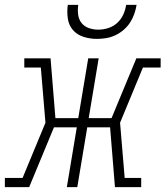

<svg xmlns="http://www.w3.org/2000/svg" viewBox="-53 -770 681 790"><path d="M-33 0V-38H40L134 -265L115 -492H47V-530H155L175 -284H269L310 -530H353L312 -284H406L508 -530H608V-492H535L441 -265L460 -38H528V0H420L400 -246H306L265 0H222L263 -246H169L67 0ZM345 -610Q317 -610 290.5 -618.5Q264 -627 247 -646.5Q230 -666 226 -694Q222 -722 226 -750H269Q266 -730 268.5 -710Q271 -690 282.5 -675.5Q294 -661 312.5 -654.5Q331 -648 351 -648Q372 -648 392.5 -654.5Q413 -661 429 -675.5Q445 -690 454 -709.5Q463 -729 466 -750H509Q506 -731 499.5 -712.5Q493 -694 482 -677Q471 -660 455 -646.5Q439 -633 420.5 -624.5Q402 -616 383 -613Q364 -610 345 -610Z"/></svg>

Font: Iosevka Curly Slab XLtEx
Style: Italic
Weight: 200
Width: 7
Italic angle: -9°
Monospace: yes
Designer: Belleve Invis
Foundry: Belleve Invis
Version: Version 11.1.0; ttfautohint (v1.8.3)